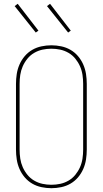

<svg xmlns="http://www.w3.org/2000/svg" viewBox="-20 -981 540 1009"><path d="M250 8Q224 8 198 2.5Q172 -3 149.5 -16Q127 -29 110 -49Q93 -69 82.5 -93Q72 -117 68 -143Q64 -169 64 -195V-540Q64 -566 68 -592Q72 -618 82.5 -642Q93 -666 110 -686Q127 -706 149.5 -719Q172 -732 198 -737.5Q224 -743 250 -743Q276 -743 302 -737.5Q328 -732 350.5 -719Q373 -706 390 -686Q407 -666 417.5 -642Q428 -618 432 -592Q436 -566 436 -540V-195Q436 -169 432 -143Q428 -117 417.5 -93Q407 -69 390 -49Q373 -29 350.5 -16Q328 -3 302 2.5Q276 8 250 8ZM250 -10Q274 -10 297 -15Q320 -20 340.5 -32Q361 -44 376 -62.5Q391 -81 400.5 -102.5Q410 -124 413.5 -147.5Q417 -171 417 -195V-540Q417 -564 413.5 -587.5Q410 -611 400.5 -632.5Q391 -654 376 -672.5Q361 -691 340.5 -703Q320 -715 297 -720Q274 -725 250 -725Q226 -725 203 -720Q180 -715 159.5 -703Q139 -691 124 -672.5Q109 -654 99.5 -632.5Q90 -611 86.5 -587.5Q83 -564 83 -540V-195Q83 -171 86.5 -147.5Q90 -124 99.5 -102.5Q109 -81 124 -62.5Q139 -44 159.5 -32Q180 -20 203 -15Q226 -10 250 -10ZM338 -810 227 -949 243 -961 352 -820ZM168 -810 57 -949 73 -961 182 -820Z"/></svg>

Font: Iosevka Curly Thin
Style: Regular
Weight: 100
Monospace: yes
Designer: Belleve Invis
Foundry: Belleve Invis
Version: Version 22.1.2; ttfautohint (v1.8.4)